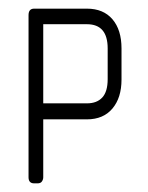

<svg xmlns="http://www.w3.org/2000/svg" viewBox="-20 -424 343 444"><path d="M181 -148H80V-14Q80 -9 77 -4.5Q74 0 67 0H59Q46 0 46 -14V-389Q46 -404 59 -404H181Q219 -404 240 -379.5Q261 -355 261 -312V-240Q261 -198 240 -173Q219 -148 181 -148ZM229 -312Q229 -368 181 -368H80V-185H181Q204 -185 216.5 -198.5Q229 -212 229 -241Z"/></svg>

Font: Chathura
Style: Regular
Weight: 400
Designer: Appaji Ambarisha Darbha
Foundry: Aditya Fonts
Version: Version 1.001 2016